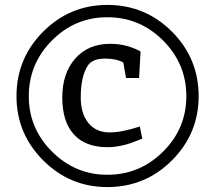

<svg xmlns="http://www.w3.org/2000/svg" viewBox="-20 -750 864 780"><path d="M47 -359Q47 -513 155.5 -621.5Q264 -730 416 -730Q570 -730 678.5 -621.5Q787 -513 787 -359Q787 -207 678.5 -98.5Q570 10 416 10Q264 10 155.5 -98.5Q47 -207 47 -359ZM97 -359Q97 -228 191.5 -134Q286 -40 416 -40Q548 -40 642.5 -134Q737 -228 737 -359Q737 -491 642.5 -585.5Q548 -680 416 -680Q285 -680 191 -585.5Q97 -491 97 -359ZM548 -236 558 -187Q556 -186 543 -181Q530 -176 518.5 -171.5Q507 -167 490.5 -162.5Q474 -158 455 -155Q436 -152 417 -152Q327 -152 280 -204Q233 -256 233 -354Q233 -452 285.5 -512Q338 -572 428 -572Q494 -572 551 -541L545 -433H492L481 -496Q453 -512 407 -512Q356 -512 337 -484Q308 -439 308 -354Q308 -289 339 -250.5Q370 -212 426 -212Q474 -212 548 -236Z"/></svg>

Font: Enriqueta
Style: Regular
Weight: 400
Designer: Viviana Monsalve, Gustavo Ibarra
Foundry: Viviana Monsalve, Gustavo Ibarra
Version: Version 1.002